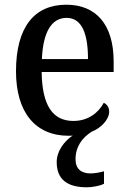

<svg xmlns="http://www.w3.org/2000/svg" viewBox="-20 -567 547 816"><path d="M349 229C369 229 403 224 422 214V161C400 167 381 170 364 170C327 170 301 152 301 110C301 56 329 19 369 -7C408 -22 444 -58 444 -93C444 -112 433 -125 421 -130C399 -89 356 -53 292 -53C205 -53 159 -117 157 -261H463V-306C463 -464 387 -547 262 -547C126 -547 48 -452 48 -264C48 -91 129 10 272 10C278 10 284 10 289 9C253 33 221 75 221 122C221 197 268 229 349 229ZM354 -316H158C163 -429 198 -491 263 -491C329 -491 354 -422 354 -316Z"/></svg>

Font: Noto Serif Myanmar SemiCondensed Medium
Style: Regular
Weight: 500
Width: 4
Designer: Ben Mitchell and the Monotype Design Team
Foundry: Monotype Imaging Inc.
Version: Version 2.106